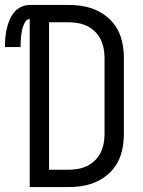

<svg xmlns="http://www.w3.org/2000/svg" viewBox="-56 -755 576 775"><path d="M64 0V-678Q53 -678 47 -668.5Q41 -659 37.5 -649Q34 -639 32 -628.5Q30 -618 29 -607.5Q28 -597 27.5 -586.5Q27 -576 27 -565H-36Q-36 -583 -34.5 -601.5Q-33 -620 -29 -638Q-25 -656 -18 -673Q-11 -690 0.5 -704.5Q12 -719 29 -727Q46 -735 64 -735H222Q251 -735 280 -730Q309 -725 335.5 -712.5Q362 -700 384 -680Q406 -660 419.5 -634Q433 -608 438.5 -579Q444 -550 444 -521V-215Q444 -185 438.5 -156Q433 -127 419.5 -101Q406 -75 384 -55Q362 -35 335.5 -22.5Q309 -10 280 -5Q251 0 222 0ZM142 -70H221Q241 -70 260 -73.5Q279 -77 296.5 -85.5Q314 -94 328 -108Q342 -122 350.5 -139.5Q359 -157 362.5 -176Q366 -195 366 -215V-521Q366 -540 362.5 -559Q359 -578 350.5 -595.5Q342 -613 328 -627Q314 -641 296.5 -649.5Q279 -658 260 -661.5Q241 -665 221 -665H142Z"/></svg>

Font: Iosevka Term
Style: Regular
Weight: 400
Monospace: yes
Designer: Belleve Invis
Foundry: Belleve Invis
Version: Version 30.0.1